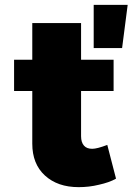

<svg xmlns="http://www.w3.org/2000/svg" viewBox="-20 -762 546 791"><path d="M458 -26 422 -165C393 -154 373 -149 360 -149C345 -149 334 -153 326 -162C318 -171 314 -184 314 -201V-387H448V-516H314V-667H113V-516H38V-387H113V-170C113 -115 130 -71 165 -39C200 -7 246 9 304 9C332 9 360 6 388 -1C415 -7 439 -15 458 -26ZM366 -742V-564H483L506 -742Z"/></svg>

Font: Argentum Sans ExtraBold
Style: Regular
Weight: 800
Designer: Julieta Ulanovsky
Foundry: Julieta Ulanovsky
Version: Version 5.001;February 15, 2019;FontCreator 11.5.0.2425 64-b